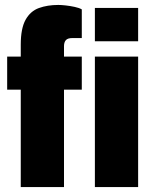

<svg xmlns="http://www.w3.org/2000/svg" viewBox="-20 -757 621 777"><path d="M64 0V-394H9V-528H64V-576Q64 -642 83.5 -677Q103 -712 137.5 -724.5Q172 -737 216 -737Q228 -737 246 -735Q264 -733 282.5 -729Q301 -725 311 -719V-603H273Q254 -603 246.5 -594.5Q239 -586 239 -570V-528H311V-394H239V0ZM364 -590V-725H539V-590ZM364 0V-528H539V0Z"/></svg>

Font: Archivo Condensed Black
Style: Regular
Weight: 900
Width: 3
Designer: Hector Gatti
Foundry: Omnibus-Type
Version: Version 2.001